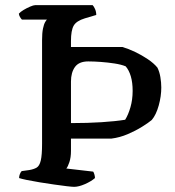

<svg xmlns="http://www.w3.org/2000/svg" viewBox="-20 -724 677 744"><path d="M267 0Q260 0 238.5 -2.5Q217 -5 189.5 -9Q162 -13 134 -17.5Q106 -22 84.5 -26.5Q63 -31 54 -34Q54 -42 57 -49.5Q60 -57 64 -61L93 -65Q111 -68 122 -74.5Q133 -81 138 -102Q143 -123 143 -167V-568Q143 -596 146.5 -613Q150 -630 155 -638.5Q160 -647 162 -648H65Q61 -652 57.5 -658Q54 -664 53 -671Q59 -678 71.5 -685.5Q84 -693 97 -698.5Q110 -704 116 -704H339Q344 -699 348.5 -688.5Q353 -678 353 -666L309 -653Q276 -643 265.5 -624.5Q255 -606 255 -565V-542H454Q478 -535 504 -522.5Q530 -510 553 -494.5Q576 -479 590 -462Q598 -446 601.5 -425Q605 -404 605 -385Q605 -351 595 -315Q585 -279 568 -259Q555 -248 530 -232.5Q505 -217 474.5 -204Q444 -191 412 -187H255V-139Q255 -114 249 -96Q243 -78 237 -71L341 -59Q343 -57 345.5 -49Q348 -41 348 -34Q333 -21 309 -10.5Q285 0 267 0ZM255 -247Q320 -247 374 -250.5Q428 -254 465 -260Q477 -279 485.5 -308.5Q494 -338 494 -372Q494 -404 487 -428Q480 -452 467 -467Q450 -474 424 -478Q398 -482 371 -484Q344 -486 322 -486Q286 -486 270.5 -464.5Q255 -443 255 -408Z"/></svg>

Font: Texturina Medium 12pt Medium
Style: Regular
Weight: 500
Version: Version 1.002